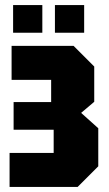

<svg xmlns="http://www.w3.org/2000/svg" viewBox="-20 -742 434 762"><path d="M370 -82 288 0H18V-135H193V-227H34V-337H183V-425H26V-560H272L354 -478V-338L302 -294L370 -233ZM32 -612V-722H148V-612ZM198 -612V-722H314V-612Z"/></svg>

Font: Tektur Condensed
Style: Bold
Weight: 700
Width: 3
Designer: Adam Jagosz
Foundry: Adam Jagosz
Version: Version 1.005;gftools[0.9.30]